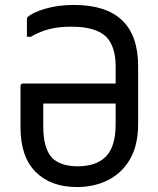

<svg xmlns="http://www.w3.org/2000/svg" viewBox="-20 -740 640 777"><path d="M279 -720Q539 -720 539 -472V-239Q539 -152 506 -95.5Q473 -39 417 -11Q361 17 291 17Q186 17 124.5 -44Q63 -105 63 -225V-392Q63 -402 74 -402H448V-472Q448 -552 409 -592Q366 -632 270 -632Q218 -632 180.5 -622.5Q143 -613 104 -591H89V-664Q89 -669 93 -672Q115 -691 166 -705.5Q217 -720 279 -720ZM294 -67Q370 -67 409 -107Q448 -147 448 -238V-321H155V-230Q155 -138 192 -100Q227 -67 294 -67Z"/></svg>

Font: Recursive Sn Lnr St
Style: Regular
Weight: 400
Version: Version 1.079;hotconv 1.0.112;makeotfexe 2.5.65598; ttfautoh